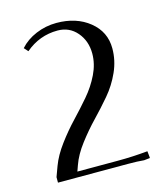

<svg xmlns="http://www.w3.org/2000/svg" viewBox="-107 -793 768 880"><g transform="rotate(-15 277.0 -353.0)"><path d="M60 0V-26L78 -75Q95 -121 131.5 -170Q168 -219 206.5 -259.5Q245 -300 281.5 -342.5Q318 -385 341.5 -433.5Q365 -482 365 -531Q365 -591 329.5 -632.5Q294 -674 238 -674Q152 -674 85 -617L68 -636Q98 -670 144.5 -689.5Q191 -709 242 -709Q336 -709 398 -659Q460 -609 460 -530Q460 -473 436 -419.5Q412 -366 374.5 -322Q337 -278 298 -237.5Q259 -197 222 -148.5Q185 -100 169 -54L159 -26H350Q423 -26 493 -33L496 -5V0L468 3Q438 0 391 0Z"/></g></svg>

Font: Dihjauti
Style: Bold
Weight: 700
Designer: T. Christopher White
Version: Version 3.0.0